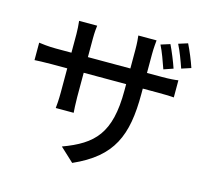

<svg xmlns="http://www.w3.org/2000/svg" viewBox="-120 -940 1240 1149"><g transform="rotate(15 500.0 -365.5)"><path d="M806 -769 749 -751C769 -712 789 -655 804 -612L862 -632C849 -671 824 -732 806 -769ZM907 -801 850 -783C870 -744 891 -688 906 -644L964 -663C951 -703 926 -763 907 -801ZM45 -574V-466C61 -467 102 -469 149 -469H247V-319C247 -278 244 -236 242 -222H353C352 -236 349 -279 349 -319V-469H612V-429C612 -164 524 -78 337 -9L422 70C656 -34 715 -177 715 -435V-469H809C857 -469 893 -468 908 -466V-572C889 -569 857 -566 808 -566H715V-682C715 -722 719 -755 720 -769H607C609 -755 612 -722 612 -682V-566H349V-681C349 -718 352 -748 354 -762H242C245 -736 247 -706 247 -682V-566H149C103 -566 58 -572 45 -574Z"/></g></svg>

Font: Noto Sans CJK SC Medium
Style: Regular
Weight: 500
Designer: Ryoko NISHIZUKA 西塚涼子 (kana, bopomofo & ideographs); Paul D. Hunt (Latin, Greek & Cyrillic); Sandoll Communications 산돌커뮤니
Foundry: Adobe
Version: Version 2.004;hotconv 1.0.118;makeotfexe 2.5.65603